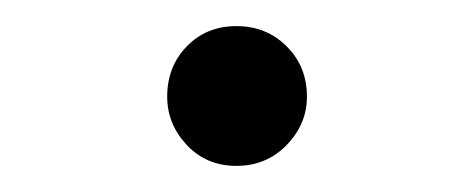

<svg xmlns="http://www.w3.org/2000/svg" viewBox="-20 -433 363 147"><path d="M161 -306Q138 -306 123 -322Q108 -338 108 -359Q108 -382 123 -397.5Q138 -413 161 -413Q184 -413 199.5 -397.5Q215 -382 215 -359Q215 -338 199.5 -322Q184 -306 161 -306Z"/></svg>

Font: Noto Serif HK ExtraLight
Style: Regular
Weight: 200
Designer: Ryoko NISHIZUKA 西塚涼子 (kana & ideographs); Frank Grießhammer (Latin, Greek & Cyrillic); Wenlong ZHANG 张文龙 (bopomofo); San
Foundry: Adobe
Version: Version 2.002-H1;hotconv 1.1.0;makeotfexe 2.6.0